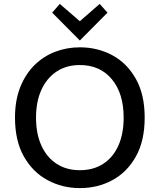

<svg xmlns="http://www.w3.org/2000/svg" viewBox="-20 -951 821 986"><path d="M390 15Q300 15 224 -26Q148 -67 102.5 -147.5Q57 -228 57 -347Q57 -436 84 -503.5Q111 -571 157 -616.5Q203 -662 263 -685Q323 -708 390 -708Q481 -708 556.5 -667.5Q632 -627 677.5 -546.5Q723 -466 723 -347Q723 -228 678 -147.5Q633 -67 557.5 -26Q482 15 390 15ZM390 -77Q460 -77 510.5 -110Q561 -143 588 -203.5Q615 -264 615 -347Q615 -471 554.5 -544Q494 -617 390 -617Q321 -617 270.5 -583.5Q220 -550 192.5 -489.5Q165 -429 165 -347Q165 -264 192.5 -203.5Q220 -143 270.5 -110Q321 -77 390 -77ZM390 -743 248 -886 287 -931 390 -842 492 -931 532 -886Z"/></svg>

Font: Ubuntu Sans Medium
Style: Regular
Weight: 500
Designer: Dalton Maag Ltd
Foundry: Dalton Maag Ltd
Version: Version 1.006; ttfautohint (v1.8.4.7-5d5b)